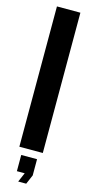

<svg xmlns="http://www.w3.org/2000/svg" viewBox="-139 -769 461 973"><g transform="rotate(15 91.5 -282.0)"><path d="M153 -736V0H30V-736ZM50 123V38H133V123L112 172H70L91 123Z"/></g></svg>

Font: Non Bureau Medium
Style: Regular
Weight: 500
Designer: Jona Saucedo
Foundry: Non Foundry
Version: Version 1.000; ttfautohint (v1.8.4)